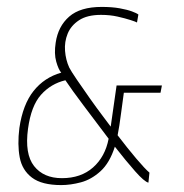

<svg xmlns="http://www.w3.org/2000/svg" viewBox="-20 -526 533 555"><path d="M157 9Q101 9 72.5 -12.5Q44 -34 37 -71Q30 -108 36 -156Q46 -224 77 -263Q108 -302 157 -316Q149 -325 142.5 -348Q136 -371 141 -403Q148 -450 180 -478Q212 -506 274 -506Q304 -506 326 -502Q348 -498 361.5 -493Q375 -488 380 -484L376 -461Q373 -463 357.5 -468Q342 -473 320 -478Q298 -483 272 -483Q232 -483 208.5 -467.5Q185 -452 175.5 -428.5Q166 -405 168 -379Q170 -353 180 -331Q185 -321 202 -296Q219 -271 239.5 -242Q260 -213 277.5 -190Q295 -167 300 -160L317 -279H448L444 -258H338Q333 -221 330 -199Q327 -177 325 -163.5Q323 -150 320 -135Q349 -97 374 -67.5Q399 -38 412 -27L409 2Q397 -1 370.5 -31Q344 -61 312 -102Q297 -55 270.5 -31Q244 -7 214 1Q184 9 157 9ZM159 -11Q214 -11 249 -42Q284 -73 294 -125Q257 -174 222 -220.5Q187 -267 169 -294Q127 -284 98.5 -252Q70 -220 61 -154Q51 -81 78.5 -46Q106 -11 159 -11Z"/></svg>

Font: Alumni Sans SC Thin
Style: Italic
Weight: 100
Italic angle: -8°
Designer: Robert E. Leuschke
Foundry: Robert E. Leuschke
Version: Version 1.016